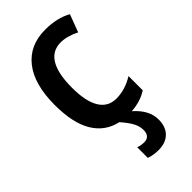

<svg xmlns="http://www.w3.org/2000/svg" viewBox="-242 -613 904 904"><g transform="rotate(-45 209.5 -161.5)"><path d="M269 -84Q328 -84 384 -119V-24Q339 5 278 9Q340 63 340 126Q340 174 313 201Q286 228 237 228Q206 228 176 218V147Q194 154 217 154Q235 154 245 143Q255 132 255 111Q255 86 242 61.5Q229 37 200 4Q123 -13 82.5 -80.5Q42 -148 42 -268Q42 -405 99.5 -478Q157 -551 261 -551Q340 -551 395 -520L362 -432Q312 -457 270 -457Q214 -457 185.5 -409.5Q157 -362 157 -268Q157 -177 185.5 -130.5Q214 -84 269 -84Z"/></g></svg>

Font: Noto Sans Display Medium Narrow
Style: Regular
Weight: 500
Width: 4
Designer: Monotype Design team
Foundry: Monotype Imaging Inc.
Version: Version 1.000